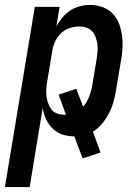

<svg xmlns="http://www.w3.org/2000/svg" viewBox="-52 -548 572 783"><path d="M-32 215 90 -520H191L178 -441Q189 -460 203 -477Q217 -494 235 -505.5Q253 -517 273.5 -522.5Q294 -528 314 -528Q341 -528 365 -519.5Q389 -511 406.5 -493.5Q424 -476 433 -452.5Q442 -429 445.5 -403.5Q449 -378 447.5 -351.5Q446 -325 441 -299L421 -179Q417 -155 410.5 -131.5Q404 -108 392.5 -86Q381 -64 364.5 -44Q348 -24 327 -11L358 74L285 98L251 8Q225 8 202.5 0.5Q180 -7 163 -23.5Q146 -40 136 -61.5Q126 -83 122 -107L69 215ZM210 -80H217L187 -162L259 -186L287 -113Q302 -130 310.5 -151Q319 -172 323 -193L343 -313Q345 -328 346 -342.5Q347 -357 344.5 -371Q342 -385 337.5 -398Q333 -411 323 -421Q313 -431 300 -435.5Q287 -440 272 -440Q252 -440 232 -433.5Q212 -427 196.5 -412Q181 -397 172.5 -378Q164 -359 161 -339L141 -219Q138 -204 137 -188Q136 -172 137.5 -157Q139 -142 144 -128Q149 -114 157.5 -102.5Q166 -91 180 -85.5Q194 -80 210 -80Z"/></svg>

Font: Iosevka Term Curly SmBd Obl
Style: Regular
Weight: 600
Italic angle: -9°
Designer: Belleve Invis
Foundry: Belleve Invis
Version: Version 32.3.0